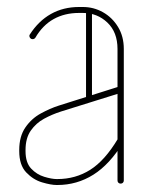

<svg xmlns="http://www.w3.org/2000/svg" viewBox="-20 -525 427 549"><path d="M334 -9Q334 -5 331.5 -2.5Q329 0 325 0Q321 0 318.5 -2.5Q316 -5 316 -9V-385Q316 -433 287 -460.5Q258 -488 217 -488H206Q165 -488 133.5 -470.5Q102 -453 81 -417Q78 -413 73 -413Q69 -413 66.5 -416Q64 -419 64 -422Q64 -425 65 -426Q90 -465 125.5 -485Q161 -505 206 -505H217Q248 -505 274.5 -490Q301 -475 317.5 -448Q334 -421 334 -385ZM317 -128Q318 -130 320 -131Q322 -132 325 -132Q329 -132 331 -129.5Q333 -127 333 -124Q333 -122 333 -121Q333 -120 333 -119Q294 -55 247 -25.5Q200 4 144 4Q144 4 143 4Q142 4 142 4Q126 4 100.5 -3.5Q75 -11 55 -32Q35 -53 35 -93Q35 -93 35 -94Q35 -95 35 -96Q35 -135 52.5 -160.5Q70 -186 96.5 -200.5Q123 -215 148 -223L322 -278Q323 -278 323.5 -278Q324 -278 325 -278Q328 -278 331 -275.5Q334 -273 334 -269Q334 -267 332 -264.5Q330 -262 327 -260L154 -206Q129 -198 106 -185.5Q83 -173 68 -151.5Q53 -130 53 -96Q53 -95 53 -94Q53 -93 53 -93Q53 -60 69 -43Q85 -26 106.5 -19.5Q128 -13 142 -13Q142 -13 143 -13Q144 -13 144 -13Q196 -13 238 -39.5Q280 -66 317 -128ZM243 -240Q243 -236 240.5 -234Q238 -232 235 -232Q231 -232 228.5 -234Q226 -236 226 -240V-495Q226 -499 228.5 -501Q231 -503 235 -503Q238 -503 240.5 -501Q243 -499 243 -495Z"/></svg>

Font: Libertine-Super Thin
Style: Regular
Weight: 100
Designer: Bastien Sozeau
Foundry: NBR — Bastien Sozeau
Version: Version 2.003;gftools[0.9.33]